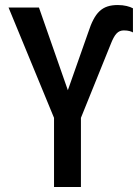

<svg xmlns="http://www.w3.org/2000/svg" viewBox="-20 -744 549 764"><path d="M195 0H302V-275L420 -567C436 -608 449 -623 473 -623C491 -623 502 -619 509 -615V-711C496 -718 475 -724 449 -724C386 -724 357 -695 331 -615L250 -385L135 -714H14L195 -275Z"/></svg>

Font: Noto Sans Mono ExtraCondensed SemiBold
Style: Regular
Weight: 600
Width: 2
Designer: Monotype Design Team
Foundry: Monotype Imaging Inc.
Version: Version 2.014